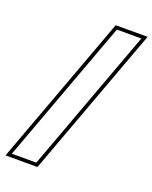

<svg xmlns="http://www.w3.org/2000/svg" viewBox="-158 -876 819 1032"><g transform="rotate(20 252.0 -360.0)"><path d="M309.1 -700 335 -770H475L449.1 -700L198.4 -20L172.6 50H32.6L58.4 -20ZM321 -790 3.9 70H186.5L503.6 -790Z"/></g></svg>

Font: Nordica Plus
Style: NordicaClassicRgOblOl
Weight: 500
Version: Version 1.01